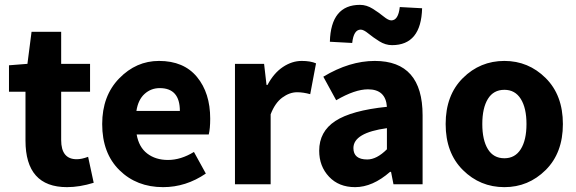

<svg xmlns="http://www.w3.org/2000/svg" viewBox="-20 -759 2375 791"><path d="M256 12Q85 12 85 -180V-381H17V-490L93 -496L110 -628H232V-496H351V-381H232V-182Q232 -103 296 -103Q317 -103 343 -113L366 -6Q308 12 256 12Z M652 12Q543 12 472 -58Q401 -128 401 -248Q401 -364 471 -436Q541 -508 635 -508Q737 -508 791.5 -442Q846 -376 846 -270Q846 -229 840 -205H543Q552 -153 586.5 -126.5Q621 -100 672 -100Q725 -100 779 -133L828 -44Q746 12 652 12ZM542 -302H721Q721 -396 638 -396Q602 -396 575.5 -372Q549 -348 542 -302Z M948 0V-496H1068L1078 -409H1082Q1108 -458 1145.5 -483Q1183 -508 1223 -508Q1259 -508 1282 -498L1258 -371Q1229 -379 1204 -379Q1173 -379 1143 -357Q1113 -335 1095 -288V0Z M1443 12Q1376 12 1335.5 -31Q1295 -74 1295 -138Q1295 -217 1361.5 -260.5Q1428 -304 1574 -319Q1569 -391 1496 -391Q1442 -391 1365 -346L1312 -443Q1420 -508 1524 -508Q1721 -508 1721 -284V0H1601L1591 -51H1587Q1515 12 1443 12ZM1493 -102Q1532 -102 1574 -144V-231Q1436 -212 1436 -149Q1436 -102 1493 -102ZM1595 -573Q1568 -573 1542.5 -589Q1517 -605 1497.5 -621Q1478 -637 1466 -637Q1437 -637 1431 -582L1339 -587Q1343 -739 1463 -739Q1490 -739 1515.5 -723Q1541 -707 1560.5 -691Q1580 -675 1592 -675Q1621 -675 1627 -730L1719 -725Q1715 -573 1595 -573Z M2058 12Q1958 12 1887 -58.5Q1816 -129 1816 -248Q1816 -367 1887 -437.5Q1958 -508 2058 -508Q2157 -508 2228 -437.5Q2299 -367 2299 -248Q2299 -129 2228 -58.5Q2157 12 2058 12ZM2058 -107Q2102 -107 2125.5 -144.5Q2149 -182 2149 -248Q2149 -314 2125.5 -351.5Q2102 -389 2058 -389Q2013 -389 1990 -351.5Q1967 -314 1967 -248Q1967 -182 1990 -144.5Q2013 -107 2058 -107Z"/></svg>

Font: Toshiba Sans
Style: Bold
Weight: 700
Designer: Paul D. Hunt
Foundry: Toshiba Corporation
Version: Version 2.020;PS 2.0;hotconv 1.0.86;makeotf.lib2.5.63406